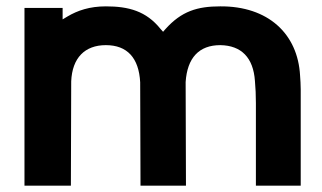

<svg xmlns="http://www.w3.org/2000/svg" viewBox="-20 -594 1012 604"><path d="M57 -10H203L204 -338C207 -412 247 -452 313 -452C380 -452 417 -412 421 -335V-334L422 -10H565L564 -335V-336C569 -412 606 -452 673 -452C739 -451 777 -413 782 -339C784 -317 785 -294 785 -270V-10H926V-313C926 -328 925 -342 924 -356C917 -488 823 -575 673 -574C601 -574 551 -559 500 -502L493 -494L485 -503C440 -559 385 -574 313 -574C262 -574 224 -561 192 -542L177 -533V-569H57Z"/></svg>

Font: Rabbid Highway Sign IV
Style: Obl
Weight: 400
Foundry: Cannot Into Space Fonts
Version: Version 0.277